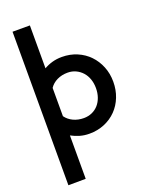

<svg xmlns="http://www.w3.org/2000/svg" viewBox="-214 -948 1117 1435"><g transform="rotate(-20 345.0 -230.5)"><path d="M72 -841H210V-500Q241 -518 276.5 -528Q312 -538 353 -538Q418 -538 473 -514.5Q528 -491 567.5 -450Q607 -409 629.5 -353.5Q652 -298 652 -233Q652 -168 630 -112Q608 -56 568 -15Q528 26 473 49Q418 72 353 72Q312 72 276.5 61.5Q241 51 210 34V379L72 380ZM353 -52Q389 -52 419 -65.5Q449 -79 470 -103Q491 -127 502.5 -160Q514 -193 514 -232Q514 -271 502.5 -304Q491 -337 469.5 -361Q448 -385 418.5 -399Q389 -413 353 -413Q307 -413 269.5 -395Q232 -377 210 -344V-119Q233 -87 270.5 -69.5Q308 -52 353 -52Z"/></g></svg>

Font: LINE Seed JP_TTF Bold
Style: Regular
Weight: 700
Designer: LINE & Fontrix & Fontworks
Version: Version 1.009